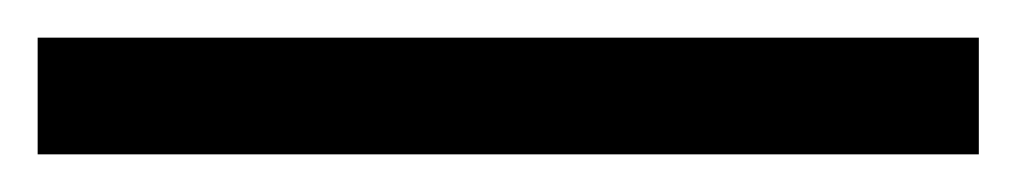

<svg xmlns="http://www.w3.org/2000/svg" viewBox="-20 -20 540 102"><path d="M0 0V62H500V0Z"/></svg>

Font: ICO Headline
Style: Regular
Weight: 500
Designer: Julieta Ulanovsky
Foundry: Julieta Ulanovsky
Version: Version 7.200